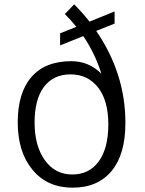

<svg xmlns="http://www.w3.org/2000/svg" viewBox="-20 -854 671 888"><path d="M560 -286Q560 -140 496 -63Q432 14 315.5 14Q199 14 130.5 -68.5Q62 -151 62 -288Q62 -425 125.5 -498Q189 -571 310 -571Q391 -571 449 -513Q419 -608 365 -687L258 -644V-700L333 -730Q309 -760 280 -789L323 -834Q361 -796 394 -754L510 -801V-745L425 -711Q560 -514 560 -286ZM481 -279Q481 -389 433.5 -449.5Q386 -510 306.5 -510Q227 -510 183.5 -452.5Q140 -395 140 -287Q140 -179 187.5 -113Q235 -47 314 -47Q393 -47 437 -108Q481 -169 481 -279Z"/></svg>

Font: Fauna One
Style: Regular
Weight: 400
Version: Version 1.001